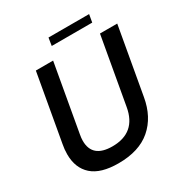

<svg xmlns="http://www.w3.org/2000/svg" viewBox="-207 -1058 1162 1224"><g transform="rotate(-30 374.5 -446.0)"><path d="M56 -200Q56 -237 63 -272L150 -763H277L190 -272Q185 -245 185 -225Q185 -100 332 -100Q505 -100 535 -272L622 -763H749L662 -272Q639 -138 551.5 -62.5Q464 13 312 13Q182 13 119 -43Q56 -99 56 -200ZM614 -848H316L325 -905H624Z"/></g></svg>

Font: Open Sauce One SemiBold Italic
Style: Regular
Weight: 600
Italic angle: -10°
Designer: Alfredo Marco Pradil
Foundry: Creative Sauce Fz LLC
Version: Version 1.477